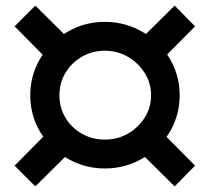

<svg xmlns="http://www.w3.org/2000/svg" viewBox="-20 -660 748 685"><path d="M354 -582Q409 -582 457.5 -561.5Q506 -541 543 -505Q580 -469 600.5 -421.5Q621 -374 621 -320Q621 -266 600.5 -218.5Q580 -171 543 -135.5Q506 -100 457.5 -79.5Q409 -59 354 -59Q299 -59 251 -79.5Q203 -100 166 -135.5Q129 -171 108.5 -218.5Q88 -266 88 -320Q88 -374 108.5 -421.5Q129 -469 166 -505Q203 -541 251 -561.5Q299 -582 354 -582ZM354 -479Q309 -479 272 -457.5Q235 -436 213.5 -400Q192 -364 192 -320Q192 -276 213.5 -240Q235 -204 272 -183Q309 -162 354 -162Q399 -162 436 -183Q473 -204 496 -240Q519 -276 519 -320Q519 -364 496 -400Q473 -436 436 -457.5Q399 -479 354 -479ZM106 -640 220 -527 145 -452 32 -566ZM145 -183 220 -108 106 5 32 -69ZM603 -640 676 -566 563 -452 489 -527ZM563 -183 676 -69 603 5 489 -108Z"/></svg>

Font: Alexandria Medium
Style: Regular
Weight: 500
Designer: Mohamed Gaber
Foundry: Kief Type Foundry
Version: Version 5.100